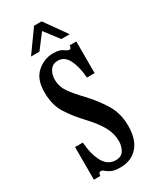

<svg xmlns="http://www.w3.org/2000/svg" viewBox="-177 -718 639 782"><g transform="rotate(-30 142.0 -327.0)"><path d="M146 11Q118.5 11 104.2 4.2Q90 -2.5 82.5 -9.5Q75 -16.5 68.5 -16.5Q57 -16.5 57 0H26.5V-153.5H63Q67.5 -95 87.5 -59.5Q107.5 -24 144.5 -24Q171 -24 182.2 -43Q193.5 -62 193.5 -86Q193.5 -121.5 175 -154.8Q156.5 -188 118.5 -228.5Q82 -267 56 -307.8Q30 -348.5 30 -408.5Q30 -470.5 63.8 -499.8Q97.5 -529 139 -529Q170.5 -529 183.8 -518.5Q197 -508 205.5 -508Q214 -508 214.5 -523.5H246V-374.5H210Q206 -427.5 189.2 -460.5Q172.5 -493.5 141 -493.5Q117 -493.5 104.5 -475.5Q92 -457.5 92 -431.5Q92 -400 110.8 -372.8Q129.5 -345.5 164.5 -309.5Q205 -266 231.2 -222.2Q257.5 -178.5 257.5 -120.5Q257.5 -56.5 227.2 -22.8Q197 11 146 11ZM55.5 -562.5 129 -665H164.5L237.5 -562.5H198L146.5 -630L95 -562.5Z"/></g></svg>

Font: Imbue 10pt Medium
Style: Regular
Weight: 500
Designer: Tyler Finck
Foundry: Etcetera Type Company
Version: Version 1.102; ttfautohint (v1.8.3)